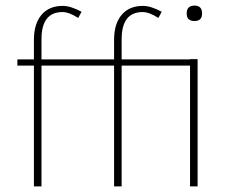

<svg xmlns="http://www.w3.org/2000/svg" viewBox="-20 -665 815 685"><path d="M387 -453V-523Q387 -580 414 -612Q441 -644 490 -644Q518 -644 557 -623L545 -601Q512 -622 489 -622Q414 -622 414 -525V-453H658V-454H685V0H658V-431H414V0H387V-431H128V0H101V-431H42V-453H101V-523Q101 -580 128 -612Q155 -644 204 -644Q232 -644 271 -623L259 -601Q226 -622 203 -622Q128 -622 128 -525V-453ZM646 -617Q646 -645 674 -645Q701 -645 701 -617Q701 -590 674 -590Q646 -590 646 -617Z"/></svg>

Font: Tajawal ExtraLight
Style: Regular
Weight: 275
Designer: Boutros Fonts
Foundry: Created by Boutros International 2017
Version: Version 1.700